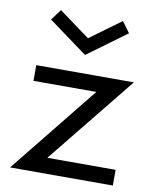

<svg xmlns="http://www.w3.org/2000/svg" viewBox="-82 -787 682 849"><g transform="rotate(10 259.0 -362.0)"><path d="M21.8 0 339.5 -395H57.3V-465.5H495.5L176.8 -70.5H483.2V0ZM261.8 -547.3 86.8 -675.5 122.7 -724.1 261.8 -622.3 400.9 -724.1 436.8 -675.5Z"/></g></svg>

Font: Spartan Med
Style: Regular
Weight: 500
Designer: Matt Bailey, Mirko Velimirovic
Foundry: Matt Bailey
Version: Version 1.005